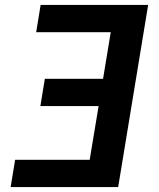

<svg xmlns="http://www.w3.org/2000/svg" viewBox="-20 -755 640 775"><path d="M23 0 41 -110H342L378 -327H143L161 -437H396L427 -625H126L144 -735H578L457 0Z"/></svg>

Font: Iosevka Curly XBdExObl
Style: Regular
Weight: 800
Width: 7
Italic angle: -9°
Monospace: yes
Designer: Belleve Invis
Foundry: Belleve Invis
Version: Version 11.1.0; ttfautohint (v1.8.3)